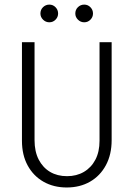

<svg xmlns="http://www.w3.org/2000/svg" viewBox="-20 -809 582 837"><path d="M270.8 8.3Q213.9 8.3 169.8 -16.7Q125.7 -41.7 100.7 -87.5Q75.7 -133.3 75.7 -195.1V-625H130.6V-197.9Q130.6 -148.6 148.6 -113.5Q166.7 -78.5 198.3 -59.7Q229.9 -41 272.2 -41Q313.9 -41 345.8 -59.7Q377.8 -78.5 395.8 -112.8Q413.9 -147.2 413.9 -195.1V-625H466.7V-197.9Q466.7 -135.4 441.7 -88.9Q416.7 -42.4 372.6 -17Q328.5 8.3 270.8 8.3ZM347.2 -711.8Q331.2 -711.8 319.8 -723.3Q308.3 -734.7 308.3 -750Q308.3 -766.7 319.8 -777.8Q331.2 -788.9 347.2 -788.9Q363.2 -788.9 374.3 -777.4Q385.4 -766 385.4 -750Q385.4 -734.7 374.3 -723.3Q363.2 -711.8 347.2 -711.8ZM195.1 -711.8Q179.2 -711.8 167.7 -723.3Q156.2 -734.7 156.2 -750Q156.2 -766.7 167.7 -777.8Q179.2 -788.9 195.1 -788.9Q211.1 -788.9 222.2 -777.4Q233.3 -766 233.3 -750Q233.3 -734.7 222.2 -723.3Q211.1 -711.8 195.1 -711.8Z"/></svg>

Font: Afacad Flux Light
Style: Regular
Weight: 300
Designer: Kristian Moeller
Foundry: Dicotype
Version: Version 1.100